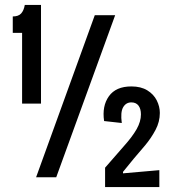

<svg xmlns="http://www.w3.org/2000/svg" viewBox="-20 -722 708 782"><path d="M70 -300V-588H32V-655Q55 -655 66 -667Q77 -679 81 -702H147V-300ZM127 0 366 -660H449L209 0ZM408 40V-39L483 -125Q519 -165 536.5 -196Q554 -227 554 -256Q554 -279 544 -292Q534 -305 515 -305Q493 -305 481.5 -285Q470 -265 476 -221L404 -229Q395 -290 423.5 -330Q452 -370 515 -370Q554 -370 580 -354Q606 -338 618.5 -313Q631 -288 631 -262Q631 -226 613.5 -193Q596 -160 571.5 -130.5Q547 -101 525 -76L481 -22V-16L629 -29V40Z"/></svg>

Font: Bricolage Grotesque 12pt Condensed
Style: Regular
Weight: 400
Width: 3
Designer: Mathieu Triay
Foundry: Atelier Triay
Version: Version 1.001; ttfautohint (v1.8.4.7-5d5b);gftools[0.9.33.de